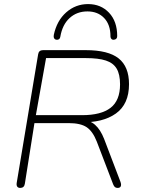

<svg xmlns="http://www.w3.org/2000/svg" viewBox="-20 -916 694 942"><path d="M62 -19 167 -649Q170 -670 191 -670H401Q511 -670 562 -629.5Q613 -589 613 -503Q613 -405 548.5 -359Q484 -313 373 -316V-327H381Q420 -327 446.5 -303.5Q473 -280 491 -234L571 -24Q576 -10 572.5 -2Q569 6 557 6Q549 6 544 2Q539 -2 535 -12L455 -221Q435 -272 405 -292Q375 -312 317 -312H149L102 -15Q99 6 79 6Q69 6 64.5 -0.5Q60 -7 62 -19ZM569 -502Q569 -551 552.5 -579Q536 -607 499.5 -619Q463 -631 401 -631H206L156 -351H383Q476 -351 522.5 -387Q569 -423 569 -502ZM244 -745Q259 -815 305 -855.5Q351 -896 412 -896Q475 -896 515 -853.5Q555 -811 555 -739Q555 -731 551 -726.5Q547 -722 539 -721Q532 -720 527.5 -724Q523 -728 522 -735V-738Q522 -795 491 -827.5Q460 -860 409 -860Q357 -860 321.5 -827.5Q286 -795 276 -736Q275 -728 270 -724Q265 -720 257 -721Q249 -722 245.5 -728.5Q242 -735 244 -745Z"/></svg>

Font: SN Pro Thin
Style: Italic
Weight: 200
Italic angle: -9°
Designer: Tobias Whetton
Foundry: Supernotes
Version: Version 1.003;Glyphs 3.3 (3324)